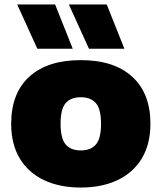

<svg xmlns="http://www.w3.org/2000/svg" viewBox="-20 -828 722 859"><path d="M341.5 11Q246 11 176 -22.5Q106 -56 68 -119.8Q30 -183.5 30 -274Q30 -411 111.2 -485Q192.5 -559 341.5 -559Q490 -559 571.5 -484.8Q653 -410.5 653 -274.5Q653 -183.5 614.8 -119.8Q576.5 -56 506.5 -22.5Q436.5 11 341.5 11ZM341.5 -155Q386 -155 409 -181.5Q432 -208 432 -274Q432 -340.5 408.8 -366.8Q385.5 -393 341.5 -393Q297 -393 274 -366.8Q251 -340.5 251 -274.5Q251 -208.5 273.8 -181.8Q296.5 -155 341.5 -155ZM378 -610 288 -808H457.5L536.5 -610ZM147 -610 57 -808H226.5L305.5 -610Z"/></svg>

Font: Encode Sans Semi Expanded Black
Style: Regular
Weight: 900
Width: 6
Designer: Multiple Designers
Foundry: Impallari Type
Version: Version 3.000; ttfautohint (v1.8.3) -l 8 -r 50 -G 200 -x 14 